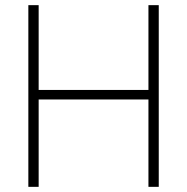

<svg xmlns="http://www.w3.org/2000/svg" viewBox="-20 -725 726 745"><path d="M90 0V-705H130V-376H556V-705H596V0H556V-339H130V0Z"/></svg>

Font: Nunito Sans 12pt ExtraLight SemiCondensed
Style: Regular
Weight: 200
Width: 4
Version: Version 3.101;gftools[0.9.27]